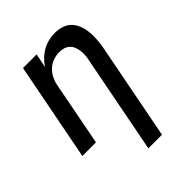

<svg xmlns="http://www.w3.org/2000/svg" viewBox="-214 -655 977 977"><g transform="rotate(-45 275.0 -166.0)"><path d="M275 210 377 -316Q381 -333 382.5 -349.5Q384 -366 382 -382Q380 -398 374.5 -412.5Q369 -427 358 -437.5Q347 -448 332 -452.5Q317 -457 300 -457Q279 -457 257 -449.5Q235 -442 217.5 -426Q200 -410 189.5 -389Q179 -368 175 -347L108 0H10L113 -530H211L196 -455Q209 -475 227 -492Q245 -509 266 -520.5Q287 -532 309.5 -537Q332 -542 354 -542Q382 -542 407 -533Q432 -524 448 -505Q464 -486 472 -461Q480 -436 481.5 -409.5Q483 -383 480.5 -355.5Q478 -328 472 -300L373 210Z"/></g></svg>

Font: Lode Dark Term
Style: Bold Italic
Weight: 700
Italic angle: -11°
Monospace: yes
Designer: Belleve Invis
Foundry: Belleve Invis
Version: Version 29.2.0